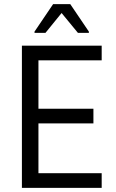

<svg xmlns="http://www.w3.org/2000/svg" viewBox="-20 -909 559 929"><path d="M86 0ZM86 0V-688H472V-617H166V-383H432V-312H166V-71H472V0ZM147 -750V-756L237 -889H320L410 -756V-750H357L278 -846L200 -750Z"/></svg>

Font: Assailand
Style: Regular
Weight: 400
Designer: Hector Gatti with collaboration of the Omnibus-Type team
Foundry: Omnibus-Type
Version: Version 0.072;October 19, 2019;FontCreator 12.0.0.2547 64-bi